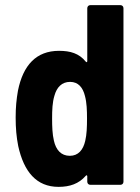

<svg xmlns="http://www.w3.org/2000/svg" viewBox="-20 -720 545 748"><path d="M320 -688V-482C320 -478 317 -476 314 -480C288 -512 254 -522 210 -522C121 -522 70 -466 50 -367C44 -333 41 -302 41 -262C41 -221 44 -186 51 -151C73 -51 122 8 208 8C252 8 287 -4 314 -35C317 -39 320 -37 320 -33V-12C320 -5 325 0 332 0H449C456 0 461 -5 461 -12V-688C461 -695 456 -700 449 -700H332C325 -700 320 -695 320 -688ZM312 -171C304 -136 285 -113 252 -113C218 -113 198 -136 190 -172C184 -197 183 -227 183 -258C183 -291 184 -321 192 -347C201 -380 221 -401 253 -401C285 -401 303 -379 311 -346C318 -320 319 -290 319 -258C319 -226 318 -196 312 -171Z"/></svg>

Font: Barlow Semi Condensed
Style: Bold
Weight: 700
Width: 4
Designer: Jeremy Tribby
Foundry: Tribby Type
Version: Version 1.422;hotconv 1.0.109;makeotfexe 2.5.65596